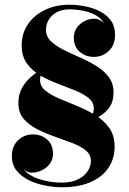

<svg xmlns="http://www.w3.org/2000/svg" viewBox="-20 -780 545 810"><path d="M174 -654Q174 -626 194.5 -606.2Q215 -586.5 247.5 -570.2Q280 -554 316.5 -538Q353 -522 385.5 -502.2Q418 -482.5 438.5 -455.5Q459 -428.5 459 -390Q459 -354 444 -331Q429 -308 405.2 -292.5Q381.5 -277 354.5 -264L337.5 -264.5Q360 -281 367.8 -292.2Q375.5 -303.5 375.5 -322.5Q375.5 -349 353.5 -366.8Q331.5 -384.5 297 -398.5Q262.5 -412.5 223.5 -427Q184.5 -441.5 150 -461.8Q115.5 -482 93.5 -512.2Q71.5 -542.5 71.5 -588Q71.5 -640 98.5 -678.8Q125.5 -717.5 171 -738.8Q216.5 -760 271.5 -760Q304.5 -760 338.5 -753.5Q372.5 -747 401.5 -732.2Q430.5 -717.5 448 -693Q465.5 -668.5 465.5 -632.5Q465.5 -590.5 439.2 -565.2Q413 -540 375.5 -540Q341.5 -540 316.5 -561.2Q291.5 -582.5 291.5 -620.5Q291.5 -656 318.2 -678.5Q345 -701 378.5 -701Q392.5 -701 405.8 -692.8Q419 -684.5 422.5 -673Q413 -698 389 -712.8Q365 -727.5 334 -734Q303 -740.5 271.5 -740.5Q241.5 -740.5 219.5 -728.5Q197.5 -716.5 185.8 -697Q174 -677.5 174 -654ZM149 -442.5Q149 -416 171.8 -397.5Q194.5 -379 230.2 -364Q266 -349 306.2 -332.5Q346.5 -316 382.2 -294.2Q418 -272.5 440.8 -240.5Q463.5 -208.5 463.5 -162Q463.5 -110 437 -71.2Q410.5 -32.5 360.8 -11.2Q311 10 241 10Q208 10 171.2 3Q134.5 -4 102.5 -19.5Q70.5 -35 50.2 -60Q30 -85 30 -121Q30 -163 56 -188Q82 -213 119.5 -213Q153.5 -213 178.5 -191.8Q203.5 -170.5 203.5 -132Q203.5 -97 176 -74.2Q148.5 -51.5 111.5 -51.5Q98 -52.5 85.8 -61Q73.5 -69.5 70 -82Q79 -62 97.8 -48.2Q116.5 -34.5 140.8 -26Q165 -17.5 191.2 -13.5Q217.5 -9.5 241 -9.5Q280.5 -9.5 307.8 -22.8Q335 -36 349.2 -57Q363.5 -78 363.5 -101.5Q363.5 -128 341.5 -145.8Q319.5 -163.5 284.5 -176.8Q249.5 -190 210.5 -203.8Q171.5 -217.5 136.5 -235.2Q101.5 -253 79.5 -279.2Q57.5 -305.5 57.5 -345Q57.5 -381.5 73 -409.2Q88.5 -437 112.2 -457Q136 -477 160.5 -490H177.5Q168 -483 161.8 -477Q155.5 -471 152.2 -463Q149 -455 149 -442.5Z"/></svg>

Font: Bodoni Moda 11pt Black
Style: Regular
Weight: 900
Designer: Owen Earl
Foundry: indestructible type
Version: Version 2.004